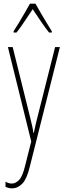

<svg xmlns="http://www.w3.org/2000/svg" viewBox="-20 -783 356 1045"><path d="M23 -527H49L145 -140Q153 -108 156 -93.5Q159 -79 160 -72.5Q161 -66 162 -59H164Q170 -89 174.5 -107.5Q179 -126 183 -142L280 -527H306L142 125Q126 191 101.5 216.5Q77 242 45 242Q35 242 27 240Q19 238 10 234V206Q27 216 45 216Q64 216 83 197.5Q102 179 116 122L150 -13ZM173 -763Q186 -740 204.5 -708Q223 -676 239.5 -649.5Q256 -623 262 -613V-606H247Q226 -632 202 -667.5Q178 -703 158 -733Q139 -705 114.5 -668Q90 -631 70 -606H54V-613Q65 -629 81 -656Q97 -683 114 -712Q131 -741 143 -763Z"/></svg>

Font: Noto Sans Gurmukhi ExtraCondensed Thin
Style: Regular
Weight: 100
Width: 2
Designer: Jelle Bosma - Monotype Design Team
Foundry: Monotype Imaging Inc.
Version: Version 2.004; ttfautohint (v1.8.4.7-5d5b)